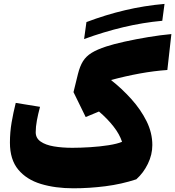

<svg xmlns="http://www.w3.org/2000/svg" viewBox="-20 -970 913 1000"><path d="M872.6 -792.5 851.6 -605.5Q782.2 -600.6 708.3 -587.2Q634.3 -573.7 558.1 -553.2Q614.7 -508.8 663.8 -454.3Q712.9 -399.9 743.2 -339.1Q773.4 -278.3 773.4 -214.4Q773.4 -164.6 750.2 -116.9Q727.1 -69.3 689.9 -36.1Q612.8 -10.7 528.8 0Q444.8 10.7 361.8 10.7Q267.6 10.7 192.9 -12Q118.2 -34.7 75 -86.7Q31.7 -138.7 31.7 -227.1Q31.7 -281.2 40.5 -332.5Q49.3 -383.8 62 -434.1L188.5 -413.6Q178.2 -375.5 172.1 -342.5Q166 -309.6 166 -281.2Q166 -250.5 191.7 -232.7Q217.3 -214.8 260.7 -207.5Q304.2 -200.2 356.9 -200.2Q398.9 -200.2 449.5 -203.4Q500 -206.5 545.2 -213.6Q590.3 -220.7 615.7 -231.4Q602.5 -271.5 571 -311.5Q539.6 -351.6 495.6 -389.2L426.3 -360.4L362.8 -490.2L385.7 -583.5Q396 -625 412.1 -650.9Q428.2 -676.8 457 -694.6Q485.8 -712.4 533.7 -728Q570.8 -740.2 629.4 -753.2Q688 -766.1 752.7 -776.9Q817.4 -787.6 872.6 -792.5ZM825.2 -861.8Q724.1 -852.5 622.6 -828.4Q521 -804.2 418 -766.6L430.2 -855Q530.8 -893.1 630.9 -916.7Q731 -940.4 836.9 -949.7Z"/></svg>

Font: Pinar DS4-ExtraBold
Style: Regular
Weight: 800
Designer: Amin Abedi
Version: Version 2.000